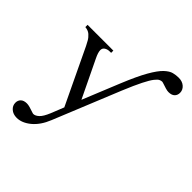

<svg xmlns="http://www.w3.org/2000/svg" viewBox="-222 -743 1100 1100"><g transform="rotate(45 328.0 -193.5)"><path d="M656.2 -546.4Q656.2 -526.9 643.6 -514.6Q630.9 -502.4 606 -502.4Q595.7 -502.4 581.1 -506.8Q566.4 -511.2 554.2 -515.4Q542 -519.5 538.1 -519.5Q530.8 -519.5 521 -515.1Q511.2 -510.7 496.8 -492.4Q482.4 -474.1 461.7 -433.1Q440.9 -392.1 410.6 -318.8L246.1 84.5Q220.7 147.9 179 182.4Q137.2 216.8 95.2 216.8Q65.9 216.8 47.4 200.4Q28.8 184.1 28.8 160.6Q28.8 141.1 41.5 128.9Q54.2 116.7 79.1 116.7Q89.4 116.7 104 120.8Q118.7 125 131.1 129.4Q143.6 133.8 147 133.8Q162.6 133.8 179.9 117.9Q197.3 102.1 214.8 59.6L246.1 -18.6L85.4 -355.5Q79.6 -367.2 70.3 -383.8Q61 -400.4 45.7 -413.8Q30.3 -427.2 5.9 -429.2V-447.3H214.8V-429.2H204.1Q186 -429.2 172.9 -420.9Q159.7 -412.6 159.7 -396.5Q159.7 -377.4 176.3 -343.8L284.7 -118.7L376.5 -343.8Q415.5 -439 445.8 -491.9Q476.1 -544.9 501 -568.4Q525.9 -591.8 547.4 -597.2Q568.8 -602.5 589.8 -602.5Q619.1 -602.5 637.7 -586.2Q656.2 -569.8 656.2 -546.4Z"/></g></svg>

Font: BabelStone Roman
Style: Regular
Weight: 400
Designer: Walt Agee, Victor Gaultney, Peter Martin, Debbi Hosken, Becca Hirsbrunner (SIL); Andrew West (BabelStone)
Foundry: BabelStone
Version: Version 16.000